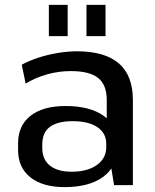

<svg xmlns="http://www.w3.org/2000/svg" viewBox="-20 -758 636 786"><path d="M417 -183V-348Q417 -411 381.5 -439Q346 -467 270 -467Q221 -467 174 -454Q127 -441 85 -416L69 -493Q98 -509 136 -521.5Q174 -534 215.5 -541Q257 -548 295 -548Q409 -548 466.5 -498.5Q524 -449 524 -348V0H447ZM244 8Q155 8 104.5 -32Q54 -72 54 -144V-171Q54 -244 105 -284Q156 -324 248 -324Q346 -324 402 -285.5Q458 -247 458 -175V-147Q458 -74 401 -33Q344 8 244 8ZM273 -55Q338 -55 376.5 -82.5Q415 -110 415 -156V-169Q415 -213 378.5 -237.5Q342 -262 277 -262Q218 -262 185.5 -239.5Q153 -217 153 -165V-153Q153 -105 184.5 -80Q216 -55 273 -55ZM257 -738V-610H180V-738ZM412 -738V-610H334V-738Z"/></svg>

Font: Pathway Extreme 8pt Thin 12pt Medium
Style: Regular
Weight: 500
Version: Version 1.001;gftools[0.9.26]